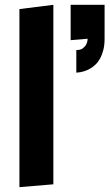

<svg xmlns="http://www.w3.org/2000/svg" viewBox="-20 -770 454 796"><path d="M60.5 -732.4 201.2 -750V-5.9L60.5 5.9ZM413.6 -750V-609.4Q413.6 -583 408.4 -563Q403.3 -543 395.3 -528.1Q387.2 -513.2 376.5 -502.9Q365.7 -492.7 355 -486.3Q329.1 -470.7 296.4 -468.8V-562.5Q314 -562.5 323.5 -569.8Q333 -577.1 337.4 -585.9Q342.8 -596.2 343.3 -609.4L272.9 -603.5V-750Z"/></svg>

Font: Francois One
Style: Regular
Weight: 400
Designer: Vernon Adams
Foundry: vernon adams
Version: Version 1.000